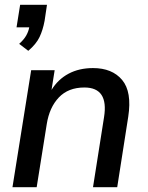

<svg xmlns="http://www.w3.org/2000/svg" viewBox="-20 -781 616 801"><path d="M98 -569 60 -598Q80 -616 89.5 -633Q99 -650 102 -667H49L64 -761H176L166 -694Q159 -656 145 -626.5Q131 -597 98 -569ZM32 0 110 -488H208L195 -406Q222 -450 266 -473.5Q310 -497 368 -497Q448 -497 489.5 -447.5Q531 -398 515 -294L469 0H368L414 -292Q434 -416 332 -416Q265 -416 225.5 -374.5Q186 -333 175 -263L133 0Z"/></svg>

Font: Nunito Sans SemiBold
Style: Italic
Weight: 600
Italic angle: -9°
Designer: Vernon Adams
Foundry: Vernon Adams
Version: Version 3.006; ttfautohint (v1.8.3)